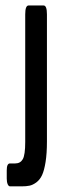

<svg xmlns="http://www.w3.org/2000/svg" viewBox="-20 -511 237 695"><path d="M16.6 163.6Q11.2 163.6 7.8 155.8Q4.4 147.9 4.4 135.3V105.5Q4.4 80.6 16.1 80.6H35.2Q53.7 80.6 62.5 65.2Q71.3 49.8 71.3 2.9V-459Q71.3 -491.2 83.5 -491.2H137.7Q149.9 -491.2 149.9 -459V1.5Q149.9 44.4 145 75.2Q140.1 106 132.3 122.8Q124.5 139.6 111.6 149.2Q98.6 158.7 86.9 161.1Q75.2 163.6 57.6 163.6Z"/></svg>

Font: BenchNine
Style: Bold
Weight: 700
Version: Version 1 ; ttfautohint (v0.92.18-e454-dirty) -l 8 -r 50 -G 